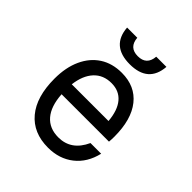

<svg xmlns="http://www.w3.org/2000/svg" viewBox="-223 -979 1146 1146"><g transform="rotate(45 350.0 -405.5)"><path d="M615 -184Q593 -90 526.5 -37.5Q460 15 365 15Q240 15 170.5 -68Q101 -151 101 -304Q101 -399 133 -468.5Q165 -538 223 -575.5Q281 -613 361 -613Q474 -613 536.5 -534.5Q599 -456 599 -312Q599 -301 598.5 -289.5Q598 -278 597 -268H197Q203 -172 246 -122Q289 -72 365 -72Q474 -72 525 -184ZM361 -526Q292 -526 250 -480.5Q208 -435 198 -353H508Q501 -437 463.5 -481.5Q426 -526 361 -526ZM278 -826Q284 -750 358 -750Q432 -750 438 -826H524Q513 -682 358 -682Q203 -682 192 -826Z"/></g></svg>

Font: Martian Mono Light
Style: Regular
Weight: 300
Monospace: yes
Designer: Roman Shamin
Foundry: Evil Martians
Version: Version 1.000; ttfautohint (v1.8.4.7-5d5b)